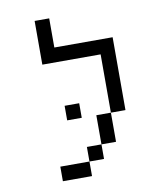

<svg xmlns="http://www.w3.org/2000/svg" viewBox="-79 -749 658 811"><g transform="rotate(-10 250.0 -344.0)"><path d="M250 -250V-312.5H187.5V-250ZM250 -62.5H125V0H250ZM250 -62.5H312.5V-125H250ZM312.5 -125H375Q375 -125 375 -250H312.5Q312.5 -250 312.5 -125ZM375 -250H437.5V-562.5H187.5Q187.5 -562.5 187.5 -687.5H125V-500H375Q375 -500 375 -250Z"/></g></svg>

Font: BFUnifontExMono
Style: Regular
Weight: 500
Version: Version 15.0.06